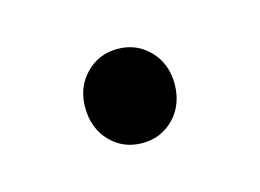

<svg xmlns="http://www.w3.org/2000/svg" viewBox="-34 -378 264 195"><g transform="rotate(-15 98.0 -280.5)"><path d="M145 -281Q145 -259 131.5 -245Q118 -231 98 -231Q78 -231 64.5 -245Q51 -259 51 -281Q51 -302 64.5 -316Q78 -330 98 -330Q118 -330 131.5 -316Q145 -302 145 -281Z"/></g></svg>

Font: Kalaa
Style: Regular
Weight: 400
Version: Version 1.20 June 5, 2016